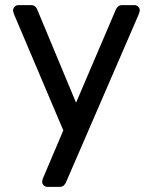

<svg xmlns="http://www.w3.org/2000/svg" viewBox="-20 -540 591 750"><path d="M165.1 190Q156.9 190 150.8 184Q144.7 178 144.7 169.8Q144.7 166.2 145.9 162.1Q147.1 157.9 149.8 151.7L227.3 -30.6L35.9 -481.7Q30.9 -494.4 30.9 -499.3Q31.3 -507.6 37.3 -513.8Q43.4 -520 51.8 -520H100.6Q111.5 -520 117.3 -514.8Q123.1 -509.7 125.2 -503.3L277.1 -138.8L432.8 -503.3Q436 -509.9 441.5 -514.9Q446.9 -520 457.9 -520H505.4Q513.6 -520 519.8 -513.9Q526 -507.8 526 -499.8Q526 -494.6 520.9 -481.7L237.3 173.3Q234.1 179.9 228.6 184.9Q223 190 212.1 190Z"/></svg>

Font: Rubik Light
Style: Regular
Weight: 300
Designer: Hubert and Fischer
Foundry: Hubert and Fischer
Version: Version 2.300;gftools[0.9.30]